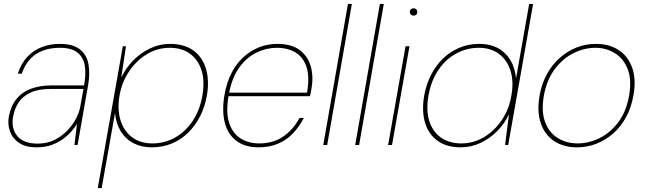

<svg xmlns="http://www.w3.org/2000/svg" viewBox="-20 -740 3298 980"><path d="M166 12Q112 12 78.5 -10Q45 -32 31.5 -68Q18 -104 25 -145Q36 -201 65 -236Q94 -271 139.5 -287.5Q185 -304 242 -304H409Q420 -363 412.5 -406Q405 -449 374.5 -472.5Q344 -496 286 -496Q213 -496 164 -464Q115 -432 91 -364H71Q88 -417 120 -450.5Q152 -484 194.5 -500Q237 -516 284 -516Q353 -516 388 -488Q423 -460 431.5 -412.5Q440 -365 430 -307L376 0H360L373 -108Q365 -94 348.5 -74Q332 -54 307 -34.5Q282 -15 247.5 -1.5Q213 12 166 12ZM173 -7Q220 -7 257.5 -25.5Q295 -44 323 -73Q351 -102 368 -135Q385 -168 390 -197L406 -286H240Q175 -286 135 -267Q95 -248 74.5 -216.5Q54 -185 47 -145Q36 -85 68 -46Q100 -7 173 -7Z M479 220 607 -504H623L599 -344Q621 -391 658.5 -430Q696 -469 745 -492.5Q794 -516 847 -516Q921 -516 967.5 -482Q1014 -448 1031.5 -388.5Q1049 -329 1036 -252Q1026 -195 1001.5 -147Q977 -99 940.5 -63Q904 -27 857 -7.5Q810 12 754 12Q701 12 660.5 -9.5Q620 -31 596 -70.5Q572 -110 567 -163L499 220ZM758 -8Q820 -8 873 -37.5Q926 -67 963 -122Q1000 -177 1013 -252Q1026 -327 1008.5 -381.5Q991 -436 949.5 -466Q908 -496 847 -496Q784 -496 730.5 -464Q677 -432 639.5 -376.5Q602 -321 590 -252Q578 -182 595 -126.5Q612 -71 654 -39.5Q696 -8 758 -8Z M1300 12Q1230 12 1186 -21.5Q1142 -55 1127 -115.5Q1112 -176 1126 -257Q1137 -319 1161.5 -367Q1186 -415 1222 -448Q1258 -481 1302 -498.5Q1346 -516 1395 -516Q1469 -516 1511 -483.5Q1553 -451 1567 -398.5Q1581 -346 1569 -282Q1568 -273 1566 -266Q1564 -259 1562 -249H1136L1139 -267H1547Q1561 -346 1545 -396.5Q1529 -447 1489.5 -471.5Q1450 -496 1392 -496Q1340 -496 1290 -472Q1240 -448 1202 -396.5Q1164 -345 1149 -262L1147 -252Q1132 -168 1149.5 -113.5Q1167 -59 1208 -33.5Q1249 -8 1303 -8Q1373 -8 1424 -42Q1475 -76 1509 -138H1531Q1508 -94 1476 -60Q1444 -26 1400 -7Q1356 12 1300 12Z M1630 0 1756 -720H1776L1650 0Z M1793 0 1919 -720H1939L1813 0Z M1961 0 2050 -504H2070L1981 0ZM2091 -660Q2084 -660 2078 -665Q2072 -670 2072 -679Q2072 -688 2078 -693Q2084 -698 2091 -698Q2098 -698 2104 -693Q2110 -688 2110 -679Q2110 -670 2104.5 -665Q2099 -660 2091 -660Z M2332 12Q2259 12 2212.5 -22Q2166 -56 2149 -115.5Q2132 -175 2145 -251Q2155 -308 2179.5 -356.5Q2204 -405 2240.5 -440.5Q2277 -476 2324 -496Q2371 -516 2426 -516Q2508 -516 2557 -468.5Q2606 -421 2614 -340L2681 -720H2701L2574 0H2558L2578 -157Q2555 -108 2517 -70Q2479 -32 2431.5 -10Q2384 12 2332 12ZM2335 -8Q2397 -8 2450.5 -40Q2504 -72 2541.5 -127.5Q2579 -183 2590 -252Q2603 -323 2586 -378Q2569 -433 2527.5 -464.5Q2486 -496 2424 -496Q2362 -496 2308 -466.5Q2254 -437 2217 -382Q2180 -327 2167 -252Q2154 -178 2171 -123Q2188 -68 2230.5 -38Q2273 -8 2335 -8Z M2925 12Q2857 12 2809 -19.5Q2761 -51 2740.5 -110.5Q2720 -170 2734 -252Q2745 -314 2772 -362.5Q2799 -411 2837.5 -445Q2876 -479 2922.5 -497.5Q2969 -516 3021 -516Q3090 -516 3138 -484.5Q3186 -453 3207 -393.5Q3228 -334 3213 -252Q3202 -190 3175 -141Q3148 -92 3109 -58Q3070 -24 3023 -6Q2976 12 2925 12ZM2928 -8Q2985 -8 3040 -35Q3095 -62 3136 -116.5Q3177 -171 3191 -252Q3205 -333 3184 -387Q3163 -441 3118.5 -468.5Q3074 -496 3019 -496Q2962 -496 2907 -468.5Q2852 -441 2811.5 -387Q2771 -333 2756 -252Q2742 -171 2762.5 -116.5Q2783 -62 2827.5 -35Q2872 -8 2928 -8Z"/></svg>

Font: DM Sans Thin
Style: Italic
Weight: 250
Italic angle: -10°
Designer: Colophon Foundry, Jonny Pinhorn
Foundry: Colophon Foundry
Version: Version 4.004;gftools[0.9.30]